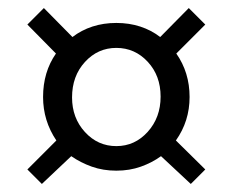

<svg xmlns="http://www.w3.org/2000/svg" viewBox="-20 -578 578 477"><path d="M160 -486Q182 -503 209.5 -512Q237 -521 269 -521Q301 -521 328.5 -512Q356 -503 378 -486L449 -558L490 -517L418 -445Q451 -398 451 -337Q451 -277 417 -229L490 -157L454 -121L380 -190Q358 -174 330 -164Q302 -154 269 -154Q236 -154 208 -164Q180 -174 157 -190L84 -121L48 -157L120 -229Q87 -278 87 -337Q87 -399 119 -445L48 -517L89 -558ZM159 -336Q159 -285 191 -250Q223 -215 269 -215Q315 -215 347 -250.5Q379 -286 379 -338Q379 -390 347 -424.5Q315 -459 269 -459Q223 -459 191 -424Q159 -389 159 -336Z"/></svg>

Font: Raleway Medium
Style: Regular
Weight: 500
Designer: Matt McInerney, Pablo Impallari, Rodrigo Fuenzalida
Foundry: Matt McInerney, Pablo Impallari, Rodrigo Fuenzalida
Version: Version 4.026